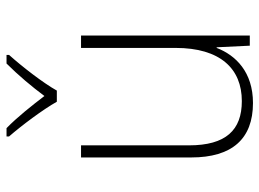

<svg xmlns="http://www.w3.org/2000/svg" viewBox="-126 -678 814 603"><g transform="rotate(-90 281.5 -377.0)"><path d="M263 -606H298C322 -649 374 -716 410 -756V-764H383C346 -727 310 -684 281 -645C252 -683 215 -730 180 -764H154V-756C188 -717 239 -649 263 -606ZM259 10C356 10 409 -44 432 -104H434L439 0H471V-530H432V-233C432 -93 367 -25 265 -25C174 -25 126 -75 126 -191V-530H88V-184C88 -56 146 10 259 10Z"/></g></svg>

Font: Noto Sans Mono SemiCondensed ExtraLight
Style: Regular
Weight: 200
Width: 4
Designer: Monotype Design Team
Foundry: Monotype Imaging Inc.
Version: Version 2.014